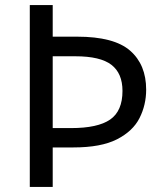

<svg xmlns="http://www.w3.org/2000/svg" viewBox="-20 -734 645 754"><path d="M554 -382Q554 -322 528 -270.5Q502 -219 439.5 -187Q377 -155 268 -155H187V0H97V-714H187V-590H283Q428 -590 491 -535Q554 -480 554 -382ZM259 -231Q364 -231 412.5 -264.5Q461 -298 461 -377Q461 -446 417.5 -479.5Q374 -513 276 -513H187V-231Z"/></svg>

Font: Noto Sans Imperial Aramaic
Style: Regular
Weight: 400
Designer: Monotype Design Team
Foundry: Monotype Imaging Inc.
Version: Version 2.001; ttfautohint (v1.8.4.7-5d5b)